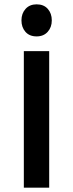

<svg xmlns="http://www.w3.org/2000/svg" viewBox="-20 -866 337 886"><path d="M219 -772Q219 -740 200 -719Q181 -698 149 -698Q116 -698 97.5 -719Q79 -740 79 -772Q79 -804 98 -825Q117 -846 149 -846Q182 -846 200.5 -825Q219 -804 219 -772ZM207 0H90V-630H207Z"/></svg>

Font: Sinkin Sans 500 Medium
Style: 500 Medium
Weight: 500
Designer: Keith Bates
Foundry: K-Type
Version: Sinkin Sans (version 1.0)  by Keith Bates   •   © 2014   www